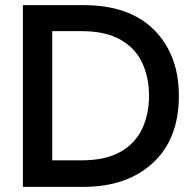

<svg xmlns="http://www.w3.org/2000/svg" viewBox="-20 -726 761 746"><path d="M305 0H69V-706H305Q483 -706 579 -609.5Q675 -513 675 -354Q675 -186 574 -93Q473 0 305 0ZM296 -103Q389 -103 447 -135.5Q505 -168 532 -225Q559 -282 559 -354Q559 -426 532 -483Q505 -540 447 -572.5Q389 -605 296 -605H183V-103Z"/></svg>

Font: Ulagadi Sans Medium
Style: Regular
Weight: 500
Designer: Ninad Kale (Devanagari), Jonny Pinhorn (Latin)
Foundry: Indian Type Foundry
Version: Version 3.01;March 29, 2020;FontCreator 12.0.0.2522 64-bit; 